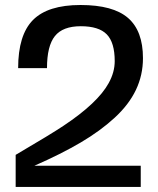

<svg xmlns="http://www.w3.org/2000/svg" viewBox="-20 -740 625 760"><path d="M116.2 -84H118.2H537.1V0H42V-127Q184.1 -210.4 231.4 -242.2Q367.2 -332.5 410.2 -411.1Q434.1 -454.1 434.1 -498Q434.1 -571.8 402.6 -604Q371.1 -636.2 299.8 -636.2Q228.5 -636.2 197.3 -597.2Q166 -558.1 166 -470.2H51.8Q51.8 -601.6 110.6 -660.9Q169.4 -720.2 298.8 -720.2Q427.7 -720.2 486.8 -668.9Q545.9 -617.7 545.9 -509.8Q545.9 -442.9 518.1 -384.3Q490.2 -325.7 433.6 -273.7Q377 -221.7 300 -176.3Q223.1 -130.9 116.2 -84Z"/></svg>

Font: Fivo Sans Modern Med
Style: Regular
Weight: 450
Designer: Alexander Slobzheninov
Foundry: Alexander Slobzheninov
Version: 1.0